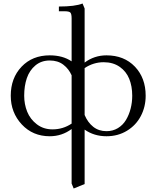

<svg xmlns="http://www.w3.org/2000/svg" viewBox="-20 -766 884 1089"><path d="M41 -223.1Q41 -323.2 102.3 -387.7Q163.6 -452.1 262.2 -452.1Q335.9 -452.1 386.2 -418V-662.1Q386.2 -687 379.2 -694.6Q372.1 -702.1 347.2 -702.1H314V-729Q406.2 -729 448.2 -746.1L460 -717.8V-411.1Q515.1 -452.1 584 -452.1Q683.6 -452.1 744.9 -388.2Q806.2 -324.2 806.2 -223.1Q806.2 -160.2 778.8 -107.9Q751.5 -55.7 700.2 -24.4Q648.9 6.8 584 6.8Q513.7 6.8 460 -30.8V277.8L397.9 303.2L386.2 274.9V-34.2Q331.1 6.8 262.2 6.8Q166 6.8 103.5 -60.3Q41 -127.4 41 -223.1ZM117.2 -223.1Q117.2 -174.8 134.3 -132.3Q151.4 -89.8 189 -61Q226.6 -32.2 277.8 -32.2Q336.9 -32.2 386.2 -64.9V-338.9Q370.1 -375.5 339.1 -399.2Q308.1 -422.9 262.2 -422.9Q214.4 -422.9 180.9 -395Q147.5 -367.2 132.3 -323Q117.2 -278.8 117.2 -223.1ZM460 -113.8Q477.5 -71.8 508.8 -46.9Q540 -22 584 -22Q620.1 -22 648.7 -39.3Q677.2 -56.6 694.6 -85.7Q711.9 -114.7 720.9 -149.9Q730 -185.1 730 -223.1Q730 -276.9 712.9 -319.1Q695.8 -361.3 658.4 -387.2Q621.1 -413.1 567.9 -413.1Q510.3 -413.1 460 -379.9Z"/></svg>

Font: Dihjauti
Style: Regular
Weight: 400
Designer: T. Christopher White
Version: Version 3.0.0